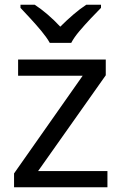

<svg xmlns="http://www.w3.org/2000/svg" viewBox="-20 -786 510 806"><path d="M431 0H39V-58L327 -468H56V-536H424V-470L140 -68H431ZM189 -606Q176 -629 154 -655.5Q132 -682 108 -708Q84 -734 66 -753V-766H126Q152 -749 180 -725Q208 -701 233 -674Q260 -701 288 -725Q316 -749 342 -766H404V-753Q385 -734 360.5 -708Q336 -682 313.5 -655.5Q291 -629 279 -606Z"/></svg>

Font: Noto Sans NKo
Style: Regular
Weight: 400
Designer: Monotype Design Team
Foundry: Monotype Imaging Inc.
Version: Version 2.003; ttfautohint (v1.8.4.7-5d5b)